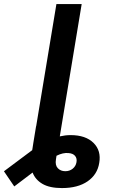

<svg xmlns="http://www.w3.org/2000/svg" viewBox="-144 -748 581 972"><path d="M169.9 204.1Q107.4 204.1 71 182.9Q34.7 161.6 21 125.5L-71.8 195.8L-124 119.1L19 12.2L21 0L24.9 -25.4L38.6 -108.9H39.1L141.6 -727.5H269.5L158.7 -57.6Q187 -64 213.4 -64Q289.6 -64 329.3 -24.7Q369.1 14.6 358.4 76.7Q349.1 135.7 299.6 169.9Q250 204.1 169.9 204.1ZM142.1 40.5 139.2 59.1Q134.3 88.4 148.7 103.5Q163.1 118.7 186.5 118.7Q208.5 118.7 224.1 106Q239.7 93.3 243.2 73.2Q246.6 54.2 236.3 41.5Q226.1 28.8 203.1 26.9Q175.3 23.9 142.1 40.5Z"/></svg>

Font: Inter Semi Bold
Style: Italic
Weight: 600
Italic angle: -9.39999°
Designer: Rasmus Andersson
Foundry: rsms
Version: Version 4.000;git-3c8e0fc